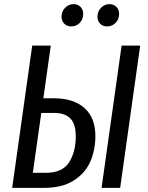

<svg xmlns="http://www.w3.org/2000/svg" viewBox="-20 -910 715 930"><path d="M442 -251Q442 -184 417.5 -127.5Q393 -71 337 -35.5Q281 0 193 0H39L136 -689H226L190 -434H240Q337 -434 389.5 -386.5Q442 -339 442 -251ZM569 -689H659L562 0H472ZM347 -250Q347 -309 321 -336Q295 -363 242 -363H180L139 -73H203Q282 -73 314.5 -123.5Q347 -174 347 -250ZM278 -829Q278 -855 295.5 -872.5Q313 -890 336 -890Q357 -890 370 -876.5Q383 -863 383 -843Q383 -816 366 -799Q349 -782 325 -782Q304 -782 291 -795.5Q278 -809 278 -829ZM452 -829Q452 -855 469.5 -872.5Q487 -890 510 -890Q531 -890 544 -876.5Q557 -863 557 -843Q557 -817 540 -799.5Q523 -782 499 -782Q478 -782 465 -795.5Q452 -809 452 -829Z"/></svg>

Font: Fira Sans Extra Condensed
Style: Italic
Weight: 400
Width: 3
Italic angle: -8°
Designer: Carrois Corporate & Edenspiekermann AG
Foundry: Carrois Corporate GbR & Edenspiekermann AG
Version: Version 4.203